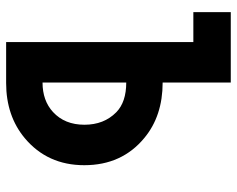

<svg xmlns="http://www.w3.org/2000/svg" viewBox="-93 -679 772 626"><g transform="rotate(90 293.0 -366.0)"><path d="M117.2 0V-610.4H19.5V-732.4H249V-510.3Q357.9 -510.3 429.7 -450.7Q518.6 -377.4 518.6 -254.9Q518.6 -134.8 430.7 -61Q357.9 0 250.5 0ZM249 -118.7Q308.1 -118.7 345.2 -152.8Q386.7 -190.9 386.7 -255.4Q386.7 -318.8 346.2 -358.9Q313 -391.6 249 -391.6Z"/></g></svg>

Font: Consola Mono
Style: Bold
Weight: 700
Monospace: yes
Designer: Wojciech Kalinowski "wmk69" (wmk69@o2.pl)
Foundry: Wojciech Kalinowski "wmk69" (wmk69@o2.pl)
Version: Version 2.1.0